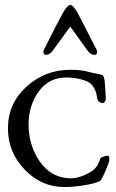

<svg xmlns="http://www.w3.org/2000/svg" viewBox="-20 -739 469 773"><path d="M193 -536Q180 -518 165 -518Q159 -518 156 -524Q153 -530 157 -539Q214 -653 235 -690Q252 -719 263 -719Q274 -719 291 -690L369 -539Q373 -530 370 -524Q367 -518 361 -518Q345 -518 332 -536L263 -632ZM263 -458Q309 -458 335 -450Q341 -448 363.5 -443.5Q386 -439 392 -437Q397 -436 401 -416Q405 -373 406 -340Q406 -335 401.5 -329Q397 -323 393 -324Q373 -326 371 -346Q367 -380 346 -401Q335 -412 306.5 -419.5Q278 -427 247 -427Q176 -427 135.5 -370Q95 -313 95 -239Q95 -154 140 -89Q185 -24 261 -21Q300 -20 345 -47Q372 -62 383 -99Q384 -104 395.5 -108Q407 -112 413 -112Q422 -112 420 -94Q418 -82 406.5 -55Q395 -28 387 -15Q382 -5 332.5 4.5Q283 14 239 14Q147 14 79.5 -56Q12 -126 12 -222Q12 -322 86.5 -390Q161 -458 263 -458Z"/></svg>

Font: EB Garamond
Style: SC
Weight: 400
Version: Version 000.010